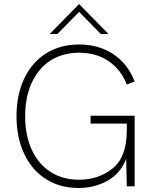

<svg xmlns="http://www.w3.org/2000/svg" viewBox="-20 -926 765 954"><path d="M62 -349Q62 -455 100.5 -536Q139 -617 209.5 -661Q280 -705 373 -705Q471 -705 543.5 -656.5Q616 -608 649 -521L610 -506Q581 -580 520 -622Q459 -664 373 -664Q292 -664 231.5 -625.5Q171 -587 138 -515.5Q105 -444 105 -349Q105 -253 138 -181.5Q171 -110 231.5 -71.5Q292 -33 373 -33Q470 -33 540 -89.5Q610 -146 610 -277V-312H430V-351H649V0H610L607 -137Q578 -63 513.5 -27.5Q449 8 370 8Q278 8 208.5 -36Q139 -80 100.5 -161Q62 -242 62 -349ZM373 -906 519 -757H481L373 -867L265 -757H227Z"/></svg>

Font: Hanken Grotesk ExtraLight
Style: Regular
Weight: 200
Designer: Alfredo Marco Pradil
Foundry: Hanken Design Co.
Version: Version 3.014